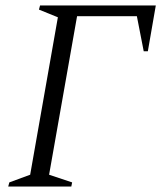

<svg xmlns="http://www.w3.org/2000/svg" viewBox="-20 -680 610 700"><path d="M10 0 14 -15 90 -43 191 -617 122 -645 126 -660H548L519 -493H504L479 -621H261L159 -43L243 -15L240 0Z"/></svg>

Font: Spectral SC Light
Style: Italic
Weight: 300
Italic angle: -10°
Designer: Jean-Baptiste Levee
Foundry: Production Type
Version: Version 2.001